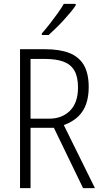

<svg xmlns="http://www.w3.org/2000/svg" viewBox="-20 -967 527 987"><path d="M211 -714Q287 -714 336.5 -694.5Q386 -675 411 -632.5Q436 -590 436 -519Q436 -471 423 -433Q410 -395 382 -368Q354 -341 308 -324L468 0H407L257 -310H137V0H83V-714ZM211 -664H137V-357H233Q299 -357 340 -398Q381 -439 381 -517Q381 -572 362.5 -604Q344 -636 306.5 -650Q269 -664 211 -664ZM369 -939Q358 -922 341.5 -902.5Q325 -883 306 -862Q287 -841 267 -822Q247 -803 230 -787H195V-795Q217 -820 238 -847Q259 -874 277.5 -900Q296 -926 308 -947H369Z"/></svg>

Font: Noto Sans Bengali Condensed Light
Style: Regular
Weight: 300
Width: 3
Designer: Jelle Bosma - Monotype Design Team
Foundry: Monotype Imaging Inc.
Version: Version 2.003